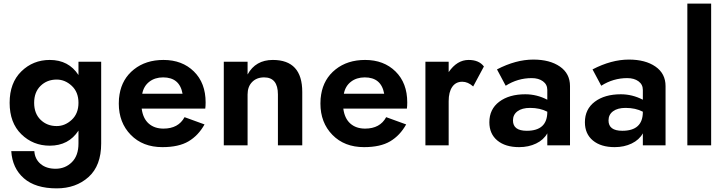

<svg xmlns="http://www.w3.org/2000/svg" viewBox="-20 -800 3998 1057"><path d="M254 -470Q358 -470 412 -387V-460H537V-10Q537 112 467.5 174.5Q398 237 292 237Q175 237 111.5 181.5Q48 126 42 32H169Q172 76 203.5 102.5Q235 129 286 129Q339 129 375.5 93Q412 57 412 -10V-81Q358 2 254 2Q162 2 97.5 -61Q33 -124 33 -234Q33 -344 97.5 -407Q162 -470 254 -470ZM292 -106Q338 -106 375 -140.5Q412 -175 412 -234Q412 -293 375 -327.5Q338 -362 292 -362Q239 -362 203.5 -327.5Q168 -293 168 -234Q168 -175 203.5 -140.5Q239 -106 292 -106Z M985 -284Q969 -374 878 -374Q833 -374 802 -350Q771 -326 763 -284ZM760 -202Q767 -148 798.5 -120Q830 -92 880 -92Q962 -92 996 -155L1106 -115Q1072 -54 1018 -22Q964 10 874 10Q766 10 700 -57.5Q634 -125 634 -230Q634 -259 638 -280Q652 -366 717.5 -418Q783 -470 880 -470Q983 -470 1047.5 -406.5Q1112 -343 1112 -236Q1112 -216 1110 -202Z M1510 -280Q1510 -374 1434 -374Q1393 -374 1368 -348.5Q1343 -323 1343 -280V0H1212V-460H1343V-390Q1387 -470 1482 -470Q1644 -470 1644 -294V0H1510Z M2095 -284Q2079 -374 1988 -374Q1943 -374 1912 -350Q1881 -326 1873 -284ZM1870 -202Q1877 -148 1908.5 -120Q1940 -92 1990 -92Q2072 -92 2106 -155L2216 -115Q2182 -54 2128 -22Q2074 10 1984 10Q1876 10 1810 -57.5Q1744 -125 1744 -230Q1744 -259 1748 -280Q1762 -366 1827.5 -418Q1893 -470 1990 -470Q2093 -470 2157.5 -406.5Q2222 -343 2222 -236Q2222 -216 2220 -202Z M2585 -324Q2556 -350 2525 -350Q2489 -350 2469.5 -321.5Q2450 -293 2450 -243V0H2322V-460H2450V-403Q2496 -470 2560 -470Q2617 -470 2644 -434Z M2804 -137Q2804 -80 2880 -80Q2993 -80 2993 -184V-185Q2953 -206 2898 -206Q2854 -206 2829 -187.5Q2804 -169 2804 -137ZM2764 -328 2716 -418Q2820 -472 2916 -472Q3007 -472 3062.5 -433.5Q3118 -395 3118 -326V0H2993V-66Q2973 -30 2931.5 -10Q2890 10 2838 10Q2762 10 2718 -26.5Q2674 -63 2674 -127Q2674 -199 2728.5 -240Q2783 -281 2872 -281Q2935 -281 2993 -251V-305Q2993 -335 2969 -352.5Q2945 -370 2907 -370Q2830 -370 2764 -328Z M3330 -137Q3330 -80 3406 -80Q3519 -80 3519 -184V-185Q3479 -206 3424 -206Q3380 -206 3355 -187.5Q3330 -169 3330 -137ZM3290 -328 3242 -418Q3346 -472 3442 -472Q3533 -472 3588.5 -433.5Q3644 -395 3644 -326V0H3519V-66Q3499 -30 3457.5 -10Q3416 10 3364 10Q3288 10 3244 -26.5Q3200 -63 3200 -127Q3200 -199 3254.5 -240Q3309 -281 3398 -281Q3461 -281 3519 -251V-305Q3519 -335 3495 -352.5Q3471 -370 3433 -370Q3356 -370 3290 -328Z M3764 -780H3895V0H3764Z"/></svg>

Font: Renner*
Style: Semi
Weight: 600
Version: Version 003.000 ; ttfautohint (v0.97) -l 8 -r 50 -G 200 -x 1